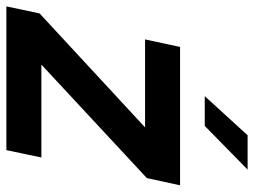

<svg xmlns="http://www.w3.org/2000/svg" viewBox="-138 -662 778 587"><g transform="rotate(90 250.5 -369.0)"><path d="M439 -107 416.5 0H-23L-1.5 -101.5L347 -424H78L101 -531H524L502 -429.5L155 -107ZM251.5 -606.5 371 -737.5H476L342.5 -606.5Z"/></g></svg>

Font: Epilogue SemiBold
Style: Italic
Weight: 600
Italic angle: -12°
Designer: Tyler Finck
Foundry: Etcetera Type Co
Version: Version 2.111; ttfautohint (v1.8.3)